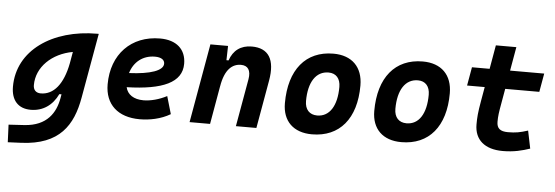

<svg xmlns="http://www.w3.org/2000/svg" viewBox="-55 -847 3625 1254"><g transform="rotate(5 1758.0 -220.0)"><path d="M28.8 234.4 116.7 230.5C367.7 219.2 451.7 85 483.9 -98.1L559.1 -522.5H549.8C254.4 -522.5 30.8 -368.2 30.8 -130.4C30.8 -41 77.1 10.3 159.2 10.3C238.3 10.3 300.8 -32.2 336.9 -107.9H351.1L346.7 -82.5C330.1 12.7 275.9 104 126.5 113.3L23.9 119.6ZM400.9 -390.1 387.7 -314.9C361.3 -176.8 300.3 -102.1 215.3 -102.1C184.1 -102.1 166 -120.6 166 -152.3C166 -271.5 265.6 -365.7 400.9 -390.1Z M887.7 -115.7C823.7 -115.7 781.7 -143.6 771 -191.4C1006.8 -197.8 1131.8 -253.4 1131.8 -376C1131.8 -471.2 1068.4 -527.3 961.4 -527.3C772 -527.3 645.5 -396.5 645.5 -199.7C645.5 -67.9 730.5 9.8 873.5 9.8C938 9.8 1011.7 -4.4 1073.7 -41L1040 -156.7C990.7 -130.9 934.6 -115.7 887.7 -115.7ZM778.3 -284.7C800.3 -359.4 859.4 -406.2 938 -406.2C978.5 -406.2 1001.5 -391.1 1001.5 -365.7C1001.5 -320.3 919.4 -291 778.3 -284.7Z M1200.2 0H1334.5L1378.4 -250.5V-249.5C1397 -363.8 1446.8 -401.9 1502.4 -401.9C1547.9 -401.9 1569.3 -371.1 1559.1 -312.5L1503.9 0H1638.2L1693.8 -315.4C1718.3 -454.6 1672.9 -527.3 1562.5 -527.3C1489.3 -527.3 1440.9 -489.7 1418.9 -423.8H1404.8L1407.2 -517.6H1291.5Z M2002.9 9.8C2184.1 9.8 2291 -118.2 2291 -335C2291 -456.1 2219.2 -527.3 2097.7 -527.3C1916.5 -527.3 1809.6 -397.5 1809.6 -177.7C1809.6 -60.1 1881.3 9.8 2002.9 9.8ZM2026.4 -115.7C1975.6 -115.7 1945.8 -148.4 1945.8 -203.6C1945.8 -328.1 1994.6 -401.9 2076.7 -401.9C2126 -401.9 2154.8 -369.1 2154.8 -314C2154.8 -189.5 2106.9 -115.7 2026.4 -115.7Z M2588.9 9.8C2770 9.8 2877 -118.2 2877 -335C2877 -456.1 2805.2 -527.3 2683.6 -527.3C2502.4 -527.3 2395.5 -397.5 2395.5 -177.7C2395.5 -60.1 2467.3 9.8 2588.9 9.8ZM2612.3 -115.7C2561.5 -115.7 2531.7 -148.4 2531.7 -203.6C2531.7 -328.1 2580.6 -401.9 2662.6 -401.9C2711.9 -401.9 2740.7 -369.1 2740.7 -314C2740.7 -189.5 2692.9 -115.7 2612.3 -115.7Z M3253.4 9.8C3326.7 9.8 3380.9 -4.4 3431.6 -21.5L3407.7 -137.7C3356.9 -121.1 3326.2 -115.7 3277.3 -115.7C3226.1 -115.7 3203.6 -134.3 3203.6 -177.7C3203.6 -213.9 3207 -238.3 3218.3 -301.3L3234.9 -396H3458.5L3480 -517.6H3256.3L3283.7 -673.8H3149.4L3122.1 -517.6H3006.3L2984.9 -396H3100.6L3084 -301.3C3070.8 -226.1 3068.4 -193.4 3068.4 -148.4C3068.4 -47.4 3136.2 9.8 3253.4 9.8Z"/></g></svg>

Font: Cascadia Mono NF
Style: Bold Italic
Weight: 700
Italic angle: -10°
Monospace: yes
Designer: Aaron Bell
Foundry: Saja Typeworks
Version: Version 2404.023